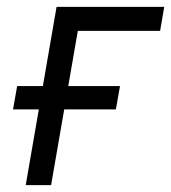

<svg xmlns="http://www.w3.org/2000/svg" viewBox="-20 -540 499 560"><path d="M145 -520H459L447 -450H207L129 0H55ZM30 -289H330L318 -221H18Z"/></svg>

Font: Fixel Italic Variable Display Thin
Style: Italic
Weight: 100
Italic angle: -10°
Designer: AlfaBravo + MacPaw
Foundry: Kyrylo Tkachov, Marchela Mozhyna, Serhii Makarenko, Maria Weinstein, Zakhar Kryvoshyya
Version: Version 1.210;Glyphs 3.2 (3217)